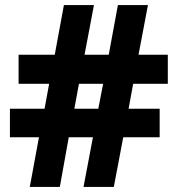

<svg xmlns="http://www.w3.org/2000/svg" viewBox="-20 -734 699 754"><path d="M503 -405H639V-519H524L561 -714H443L407 -519H312L349 -714H231L195 -519H53V-405H173L155 -307H19V-195H133L97 0H215L250 -195H345L308 0H427L464 -195H607V-307H485ZM272 -307 290 -405H385L366 -307Z"/></svg>

Font: Noto Sans Myanmar UI ExtraBold
Style: Regular
Weight: 800
Designer: Monotype Design Team
Foundry: Monotype Imaging Inc.
Version: Version 2.103